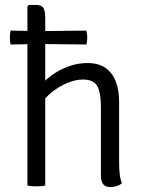

<svg xmlns="http://www.w3.org/2000/svg" viewBox="-20 -755 587 781"><path d="M331.5 -630.5Q333 -622.5 334 -616.2Q335 -610 335 -602.5Q335 -594.5 334 -587.8Q333 -581 331.5 -574L141.5 -576L23 -574Q21.5 -581 20.8 -587.8Q20 -594.5 20 -602.5Q20 -610 20.8 -616.2Q21.5 -622.5 23 -630.5L140.5 -628.5ZM164 0Q149.5 3 127.5 3Q106 3 91.5 0V-729L97.5 -735H124.5Q149.5 -735 156.8 -722.2Q164 -709.5 164 -684.5ZM464.5 -95Q464.5 -70.5 466.8 -48.5Q469 -26.5 476 -10Q468 -2.5 455 1.8Q442 6 429.5 6Q408.5 6 399.5 -6Q390.5 -18 390.5 -42.5V-319Q390.5 -378.5 375.5 -405Q360.5 -431.5 317.5 -431.5Q287 -431.5 253 -417.2Q219 -403 189.8 -379.2Q160.5 -355.5 144 -326.5V-405Q176.5 -445.5 228.8 -472Q281 -498.5 336 -498.5Q383 -498.5 411.2 -477.2Q439.5 -456 452 -420.5Q464.5 -385 464.5 -342.5Z"/></svg>

Font: Signika Light
Style: Regular
Weight: 300
Designer: Anna Giedry
Foundry: Anna Giedry
Version: Version 2.000